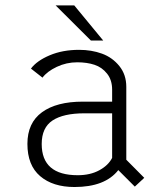

<svg xmlns="http://www.w3.org/2000/svg" viewBox="-20 -702 610 732"><path d="M373.5 -547.5H326.5L192 -681.5H263ZM494 9.5 431 -53.5Q380.5 11 264 11Q181.5 11 133 -30.5Q84.5 -72 84.5 -153.5Q84.5 -233.5 140 -274Q195.5 -314.5 295.5 -314.5H407.5V-360Q407.5 -397 388.2 -421.2Q369 -445.5 340.2 -455Q311.5 -464.5 274.5 -464.5Q233 -464.5 196.2 -447Q159.5 -429.5 142 -406L98 -440.5Q120.5 -470.5 169.5 -491.2Q218.5 -512 281.5 -512Q329 -512 368.8 -497.5Q408.5 -483 435 -450.2Q461.5 -417.5 461.5 -371V-93L530 -24ZM276.5 -34Q324 -34 358.5 -52.8Q393 -71.5 407.5 -100V-270H301.5Q222 -270 180.5 -242.8Q139 -215.5 139 -153Q139 -34 276.5 -34Z"/></svg>

Font: League Mono Narrow UltraLight
Style: Regular
Weight: 200
Width: 3
Designer: Tyler Finck
Foundry: The League of Moveable Type / Tyler Finck
Version: Version 2.210